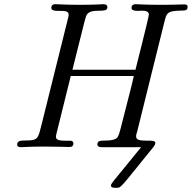

<svg xmlns="http://www.w3.org/2000/svg" viewBox="-20 -703 916 917"><path d="M62 -13C62 -3 70 0 81 0C93 0 115 -3 194 -3C256 -3 288 -1 305 -1C320 -1 325 -2 328 -8C332 -14 332 -23 326 -28C321 -32 310 -31 298 -31H293C271 -31 247 -32 247 -50C247 -55 249 -60 250 -66L318 -340H619C614 -316 608 -292 602 -269C551 -70 550 -57 539 -45C518 -24 463 -37 451 -27C446 -23 443 -14 446 -8C450 -1 458 0 467 0H654C507 180 510 174 510 184C510 190 515 194 530 194H536C560 194 553 195 708 5C713 -1 722 -12 722 -20C722 -26 717 -31 700 -31C650 -31 630 -32 630 -52C630 -60 633 -67 635 -74L767 -606C774 -634 780 -646 810 -650C852 -656 876 -645 876 -670C876 -681 868 -682 857 -682C845 -682 823 -680 744 -680C674 -680 640 -683 628 -683C612 -683 608 -673 608 -666C608 -653 623 -651 640 -651C645 -651 649 -652 654 -652C673 -652 691 -650 691 -633C691 -622 627 -370 627 -370H326C392 -632 388 -628 400 -639C422 -661 478 -644 490 -659C492 -662 493 -665 493 -669C493 -676 488 -683 474 -683C462 -683 440 -680 361 -680C292 -680 257 -683 245 -683C230 -683 225 -675 225 -666C225 -653 240 -651 258 -651H269C289 -651 308 -650 308 -633C308 -626 305 -617 302 -604L181 -118C162 -43 165 -32 104 -32H101C80 -32 62 -31 62 -13Z"/></svg>

Font: CMU Serif
Style: Italic
Weight: 500
Italic angle: -14.04°
Version: Version 0.7.0